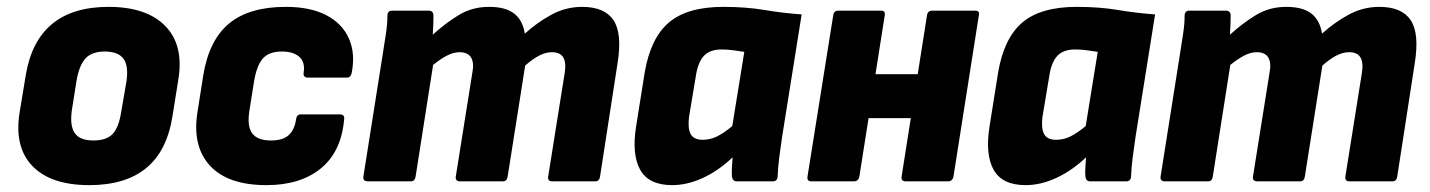

<svg xmlns="http://www.w3.org/2000/svg" viewBox="-20 -528 4162 559"><path d="M240 11Q128 11 74.5 -44.5Q21 -100 37 -200L55 -309Q88 -508 296 -508Q407 -508 461.5 -452Q516 -396 499 -295L482 -189Q466 -88 405.5 -38.5Q345 11 240 11ZM252 -119Q290 -119 308 -138Q326 -157 333 -203L348 -290Q355 -336 339.5 -357Q324 -378 285 -378Q248 -378 229.5 -358.5Q211 -339 203 -294L189 -206Q183 -161 198 -140Q213 -119 252 -119Z M756 11Q643 11 591 -46Q539 -103 555 -202L572 -310Q589 -412 647.5 -460Q706 -508 812 -508Q884 -508 930.5 -483.5Q977 -459 996 -415.5Q1015 -372 1004 -316Q1001 -302 990 -302H877Q862 -302 864 -316Q869 -347 851.5 -362.5Q834 -378 801 -378Q764 -378 746 -358.5Q728 -339 720 -293L706 -205Q699 -160 714.5 -139.5Q730 -119 769 -119Q804 -119 821 -135Q838 -151 842 -181Q844 -195 856 -195H969Q984 -195 982 -181Q974 -87 914.5 -38Q855 11 756 11Z M1051 0Q1036 0 1038 -14L1094 -368Q1099 -400 1103.5 -429Q1108 -458 1108 -484Q1109 -497 1122 -497H1228Q1241 -497 1242 -484Q1242 -471 1241.5 -457Q1241 -443 1240 -427Q1275 -459 1314.5 -483.5Q1354 -508 1404 -508Q1452 -508 1477 -488.5Q1502 -469 1508 -430Q1543 -462 1585 -485Q1627 -508 1675 -508Q1740 -508 1766 -469.5Q1792 -431 1778 -344L1727 -14Q1725 0 1713 0H1588Q1574 0 1576 -14L1624 -315Q1629 -345 1620 -360.5Q1611 -376 1587 -376Q1568 -376 1548.5 -365.5Q1529 -355 1509 -337L1458 -14Q1456 0 1444 0H1320Q1305 0 1307 -14L1355 -315Q1361 -345 1351.5 -360.5Q1342 -376 1318 -376Q1300 -376 1281 -366Q1262 -356 1241 -339L1190 -14Q1188 0 1176 0Z M1937 11Q1869 11 1844 -33.5Q1819 -78 1832 -160L1857 -317Q1874 -417 1927.5 -462.5Q1981 -508 2086 -508Q2152 -508 2205.5 -499Q2259 -490 2314 -486L2257 -129Q2252 -96 2248.5 -68Q2245 -40 2244 -14Q2243 0 2230 0H2125Q2113 0 2111 -14Q2110 -26 2111 -40.5Q2112 -55 2113 -70Q2072 -31 2026.5 -10Q1981 11 1937 11ZM2026 -121Q2048 -121 2068 -131Q2088 -141 2112 -161L2147 -377Q2133 -379 2116.5 -381.5Q2100 -384 2081 -384Q2047 -384 2029.5 -365.5Q2012 -347 2006 -307L1986 -187Q1982 -154 1991 -137.5Q2000 -121 2026 -121Z M2617 0Q2603 0 2605 -14L2679 -484Q2681 -497 2695 -497H2819Q2833 -497 2830 -484L2756 -14Q2753 0 2740 0ZM2342 0Q2329 0 2331 -14L2406 -484Q2408 -497 2421 -497H2545Q2558 -497 2556 -484L2482 -14Q2479 0 2466 0ZM2496 -184 2517 -312H2680L2660 -184Z M2966 11Q2898 11 2873 -33.5Q2848 -78 2861 -160L2886 -317Q2903 -417 2956.5 -462.5Q3010 -508 3115 -508Q3181 -508 3234.5 -499Q3288 -490 3343 -486L3286 -129Q3281 -96 3277.5 -68Q3274 -40 3273 -14Q3272 0 3259 0H3154Q3142 0 3140 -14Q3139 -26 3140 -40.5Q3141 -55 3142 -70Q3101 -31 3055.5 -10Q3010 11 2966 11ZM3055 -121Q3077 -121 3097 -131Q3117 -141 3141 -161L3176 -377Q3162 -379 3145.5 -381.5Q3129 -384 3110 -384Q3076 -384 3058.5 -365.5Q3041 -347 3035 -307L3015 -187Q3011 -154 3020 -137.5Q3029 -121 3055 -121Z M3372 0Q3357 0 3359 -14L3415 -368Q3420 -400 3424.5 -429Q3429 -458 3429 -484Q3430 -497 3443 -497H3549Q3562 -497 3563 -484Q3563 -471 3562.5 -457Q3562 -443 3561 -427Q3596 -459 3635.5 -483.5Q3675 -508 3725 -508Q3773 -508 3798 -488.5Q3823 -469 3829 -430Q3864 -462 3906 -485Q3948 -508 3996 -508Q4061 -508 4087 -469.5Q4113 -431 4099 -344L4048 -14Q4046 0 4034 0H3909Q3895 0 3897 -14L3945 -315Q3950 -345 3941 -360.5Q3932 -376 3908 -376Q3889 -376 3869.5 -365.5Q3850 -355 3830 -337L3779 -14Q3777 0 3765 0H3641Q3626 0 3628 -14L3676 -315Q3682 -345 3672.5 -360.5Q3663 -376 3639 -376Q3621 -376 3602 -366Q3583 -356 3562 -339L3511 -14Q3509 0 3497 0Z"/></svg>

Font: Sofia Sans Semi Condensed Black
Style: Italic
Weight: 900
Italic angle: -9°
Version: Version 4.100